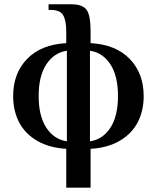

<svg xmlns="http://www.w3.org/2000/svg" viewBox="-20 -680 727 890"><path d="M287.1 189.9V9.8Q208.5 5.4 152.6 -27.1Q96.7 -59.6 68.8 -112.8Q41 -166 41 -234.9Q41 -339.8 105.5 -406.7Q169.9 -473.6 287.1 -480V-534.2Q287.1 -584.5 272.9 -609.1Q258.8 -633.8 216.8 -633.8H205.1V-660.2H310.1Q362.8 -660.2 381.3 -634.5Q399.9 -608.9 399.9 -534.2V-480Q517.1 -473.6 581.5 -406.7Q646 -339.8 646 -234.9Q646 -166 618.2 -112.8Q590.3 -59.6 534.4 -27.1Q478.5 5.4 399.9 9.8V189.9ZM290 -24.9V-444.8Q230.5 -436 194.8 -381.8Q159.2 -327.6 159.2 -234.9Q159.2 -142.1 194.8 -87.9Q230.5 -33.7 290 -24.9ZM397 -24.9Q456.5 -33.7 491.7 -87.9Q526.9 -142.1 526.9 -234.9Q526.9 -327.6 491.7 -381.8Q456.5 -436 397 -444.8Z"/></svg>

Font: El Messiri SemiBold
Style: Regular
Weight: 600
Designer: Mohamed Gaber
Foundry: Kief Type Foundry
Version: Version 2.007;PS 002.007;hotconv 1.0.88;makeotf.lib2.5.64775